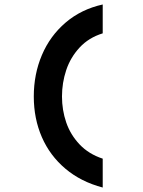

<svg xmlns="http://www.w3.org/2000/svg" viewBox="-20 -736 640 858"><path d="M257 -305Q257 -244.2 275.9 -189Q294.8 -133.8 335.7 -90.6Q376.6 -47.4 439 -27V102Q341.6 76.4 272.3 17.9Q203 -40.6 167 -123.3Q131 -206 131 -305Q131 -404.6 167.3 -490.1Q203.6 -575.6 273.2 -635.1Q342.8 -694.6 439 -716V-587Q376.6 -567.8 335.7 -523.6Q294.8 -479.4 275.9 -422.6Q257 -365.8 257 -305Z"/></svg>

Font: Fliege Mono Thin
Style: Regular
Weight: 100
Version: Version 0.020;Glyphs 3.3 (3306)